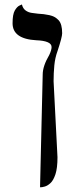

<svg xmlns="http://www.w3.org/2000/svg" viewBox="-20 -607 339 843"><path d="M155.8 215.3 167.5 -279.8Q167.5 -316.9 196.3 -365.7Q206.5 -387.2 206.5 -400.4Q206.5 -414.6 188.7 -421.9Q170.9 -429.2 139.6 -430.2Q35.2 -436 35.2 -504.9Q35.2 -543.9 44.9 -560.8Q54.7 -577.6 65.4 -582.5Q76.2 -587.4 76.2 -587.4Q80.6 -569.3 92.8 -560.8Q105 -552.2 119.9 -550.3Q134.8 -548.3 146.5 -546.9Q171.9 -545.9 196.8 -540.5Q221.7 -535.2 237.3 -518.3Q252.9 -501.5 252.9 -460.9Q252.9 -443.8 232.4 -382.3Q221.7 -353 218.5 -319.6Q215.3 -286.1 215.3 -250L232.4 83Q232.4 131.3 223.4 158.2Q214.4 185.1 201.7 196.8Q189 208.5 177 211.9Q165 215.3 158.7 215.3Q157.7 215.3 157.2 215.3Q156.7 215.3 155.8 215.3Z"/></svg>

Font: Kurinto Seri
Style: Regular
Weight: 400
Designer: Kurinto was developed by Clint Goss from a range of fonts that are compatible with the SIL Open Font License Version 1.1
Foundry: Clinton F. Goss
Version: Version 2.196; July 25, 2020